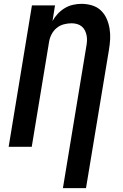

<svg xmlns="http://www.w3.org/2000/svg" viewBox="-20 -763 640 998"><path d="M427 215H307L428 -518Q431 -533 432 -548Q433 -563 430.5 -577Q428 -591 422 -603.5Q416 -616 405.5 -625Q395 -634 381 -638Q367 -642 352 -642Q332 -642 311.5 -636.5Q291 -631 274.5 -617.5Q258 -604 248 -584.5Q238 -565 235 -545L145 0H25L146 -735H266L253 -654Q264 -674 280.5 -691.5Q297 -709 317 -721Q337 -733 359.5 -738Q382 -743 403 -743Q432 -743 458.5 -735Q485 -727 504 -709Q523 -691 534 -666.5Q545 -642 549.5 -614.5Q554 -587 552.5 -559Q551 -531 546 -502Z"/></svg>

Font: Iosevka Extended
Style: Bold Italic
Weight: 700
Width: 7
Italic angle: -9°
Monospace: yes
Designer: Belleve Invis
Foundry: Belleve Invis
Version: Version 32.5.0; ttfautohint (v1.8.4)